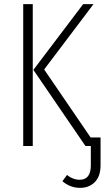

<svg xmlns="http://www.w3.org/2000/svg" viewBox="-20 -704 527 926"><path d="M92 0V-684H138V0ZM465 -41V93Q465 146 437.5 174Q410 202 366 202Q319 202 281 170L303 140Q332 163 364 163Q418 163 418 94V0H392L141 -367L381 -684H431L193 -369L417 -41Z"/></svg>

Font: Fira Sans Extra Condensed ExtraLight
Style: Regular
Weight: 275
Width: 1
Designer: Carrois Corporate & Edenspiekermann AG
Foundry: Carrois Corporate GbR & Edenspiekermann AG
Version: Version 4.203